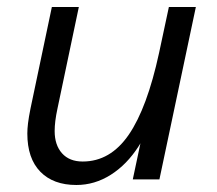

<svg xmlns="http://www.w3.org/2000/svg" viewBox="-20 -512 619 548"><path d="M435 0H359L391 -151L426 -221Q410 -148 376 -95Q342 -42 296 -13Q250 16 198 16Q132 16 95 -22Q58 -60 58 -131Q58 -144 60 -160.5Q62 -177 67 -202L128 -492H205L144 -202Q136 -165 136 -138Q136 -98 157 -74.5Q178 -51 216 -51Q295 -51 347.5 -127.5Q400 -204 434 -361L462 -492H539Z"/></svg>

Font: Wix Madefor Text
Style: Italic
Weight: 400
Italic angle: -12°
Designer: Dalton Maag Ltd
Foundry: Dalton Maag Ltd
Version: Version 3.100